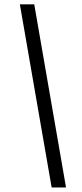

<svg xmlns="http://www.w3.org/2000/svg" viewBox="-20 -747 376 877"><path d="M70.7 -727.3H136.4L281.6 109.4H215.9Z"/></svg>

Font: Inter UI Light
Style: Italic
Weight: 300
Italic angle: 9.39999°
Designer: Rasmus Andersson
Foundry: rsms
Version: 3.2;8d6f07862